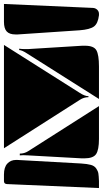

<svg xmlns="http://www.w3.org/2000/svg" viewBox="205 -735 520 970"><g transform="rotate(-90 465.0 -250.0)"><path d="M776 -432Q776 -462 791 -476Q806 -490 840 -490H930L910 -40Q909 -27 900.5 -18.5Q892 -10 880 -10H873Q831 -15 816 -35.5Q801 -56 797 -108L776 -420Q776 -426 776 -432ZM450 -10 679 -372Q697 -399 697 -413H704Q702 -400 702 -383Q702 -376 702 -369L719 -94Q719 -87 719 -81Q719 -36 696 -23Q673 -10 614 -10ZM150 -84Q150 -90 150 -97L165 -368Q166 -382 166 -392.5Q166 -403 165 -410H174Q174 -387 186 -368L414 -10H248Q193 -10 171.5 -24.5Q150 -39 150 -84ZM0 -10 20 -475Q21 -490 35 -490H68Q105 -490 123.5 -473Q142 -456 142 -429Q142 -426 142 -423L124 -100Q122 -69 117 -51Q112 -33 99 -24Q86 -15 73.5 -13Q61 -11 35 -10ZM201 -490H723L480 -106Q464 -81 464 -63H459Q459 -86 446 -106Z"/></g></svg>

Font: PrimecolorB
Style: Medium
Weight: 500
Designer: gluk
Foundry: gluk
Version: Version 0.672